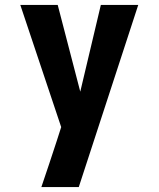

<svg xmlns="http://www.w3.org/2000/svg" viewBox="-20 -540 640 775"><path d="M147 215Q163 168 178.5 121.5Q194 75 209 29L227 -27L62 -520H213L304 -170L387 -520H538L298 215Z"/></svg>

Font: Iosevka Heavy Extended
Style: Regular
Weight: 900
Width: 7
Monospace: yes
Designer: Belleve Invis
Foundry: Belleve Invis
Version: Version 32.5.0; ttfautohint (v1.8.4)